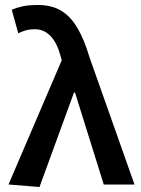

<svg xmlns="http://www.w3.org/2000/svg" viewBox="-20 -738 564 768"><path d="M138 10 14 0 227 -497 222 -515Q208 -567 182 -594Q156 -621 120 -621Q98 -621 83 -616.5Q68 -612 53 -605L27 -699Q48 -708 71.5 -713Q95 -718 133 -718Q186 -718 224 -695.5Q262 -673 289.5 -626.5Q317 -580 338 -509L518 0H395L280 -368H276Z"/></svg>

Font: Source Sans 3 SemiBold
Style: Regular
Weight: 600
Designer: Paul D. Hunt
Foundry: Adobe
Version: Version 3.046;hotconv 1.0.118;makeotfexe 2.5.65603